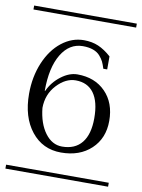

<svg xmlns="http://www.w3.org/2000/svg" viewBox="-90 -765 609 821"><g transform="rotate(10 214.0 -354.0)"><path d="M-8.8 -708H437V-690.9H-8.8ZM-8.8 -17.1H437V0H-8.8ZM328.1 -277.8Q328.1 -349.6 301 -386.7Q273.9 -423.8 222.2 -423.8Q178.7 -423.8 140.6 -383.1Q102.5 -342.3 102.1 -283.2Q108.9 -216.3 139.2 -175.5Q169.4 -134.8 212.9 -134.8Q269 -134.8 298.6 -171.4Q328.1 -208 328.1 -277.8ZM329.1 -494.1Q323.7 -511.2 318.4 -522.5Q313 -533.7 301.8 -546.6Q290.5 -559.6 271.7 -566.4Q252.9 -573.2 227.1 -573.2Q168.5 -573.2 133.8 -515.6Q99.1 -458 99.1 -356.9H101.1Q119.1 -396.5 154.5 -423.3Q189.9 -450.2 225.1 -450.2Q300.8 -450.2 346.9 -403.1Q393.1 -356 393.1 -277.8Q393.1 -202.1 343.5 -155.5Q293.9 -108.9 212.9 -108.9Q132.8 -108.9 84 -170.4Q35.2 -231.9 35.2 -333Q35.2 -406.7 61 -468.3Q86.9 -529.8 131.1 -564.5Q175.3 -599.1 227.1 -599.1Q262.2 -599.1 290 -587.2Q317.9 -575.2 346.2 -549.8V-493.2H329.1Z"/></g></svg>

Font: FoglihtenFr01
Style: Regular
Weight: 500
Version: Version 0.68